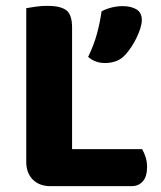

<svg xmlns="http://www.w3.org/2000/svg" viewBox="-20 -636 551 658"><path d="M153 2Q115 2 92.5 -20.5Q70 -43 70 -81V-608Q81 -610 101.5 -613Q122 -616 142 -616Q187 -616 207 -601Q227 -586 227 -542V-125H467Q473 -115 478.5 -99Q484 -83 484 -64Q484 -31 469.5 -14.5Q455 2 430 2ZM411 -450Q396 -433 378 -426.5Q360 -420 340 -420Q306 -420 282 -441Q302 -482 312.5 -521Q323 -560 328 -597Q342 -605 361.5 -610Q381 -615 400 -615Q429 -615 447.5 -604Q466 -593 466 -567Q466 -555 461 -539Q456 -523 448 -506.5Q440 -490 430 -475Q420 -460 411 -450Z"/></svg>

Font: Baloo Tammudu 2
Style: Bold
Weight: 700
Designer: Maithili Shingre, Omkar Shende and Ek Type
Foundry: Ek Type
Version: Version 1.640;hotconv 1.0.111;makeotfexe 2.5.65597; ttfautoh